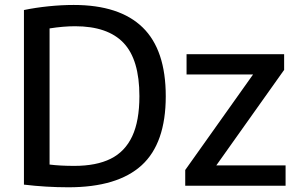

<svg xmlns="http://www.w3.org/2000/svg" viewBox="-20 -768 1227 794"><path d="M79 -4.5V-726.5Q127 -736.5 180.8 -742Q234.5 -747.5 284.5 -747.5Q474.5 -747.5 570 -654.5Q665.5 -561.5 665.5 -370Q665.5 -175.5 565.8 -84.5Q466 6.5 263 6.5Q171 6.5 79 -4.5ZM556.5 -370.5Q556.5 -521.5 491 -590.5Q425.5 -659.5 290.5 -659.5Q242.5 -659.5 185 -650.5V-87.5Q229 -82 287 -82Q378.5 -82 437.8 -111.5Q497 -141 526.8 -204.5Q556.5 -268 556.5 -370.5ZM874.5 -84H1161V0H746V-65L1026.5 -460H751.5V-544H1155V-479Z"/></svg>

Font: Encode Sans Medium
Style: Regular
Weight: 500
Designer: Multiple Designers
Foundry: Impallari Type
Version: Version 2.000